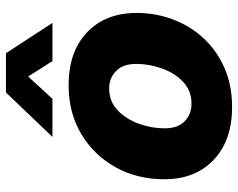

<svg xmlns="http://www.w3.org/2000/svg" viewBox="-96 -678 786 633"><g transform="rotate(-90 296.5 -361.0)"><path d="M260.7 11.7Q150.9 11.7 86.7 -48.8Q22.5 -109.4 22.5 -211.9Q22.5 -300.8 62 -372.3Q101.6 -443.8 171.6 -485.6Q241.7 -527.3 332.5 -527.3Q442.9 -527.3 506.8 -466.6Q570.8 -405.8 570.8 -303.2Q570.8 -239.7 549.3 -182.9Q527.8 -126 487.3 -82.3Q446.8 -38.6 389.4 -13.4Q332 11.7 260.7 11.7ZM271.5 -122.1Q314.5 -122.1 343.8 -149.9Q373 -177.7 387.9 -220Q402.8 -262.2 402.8 -304.2Q402.8 -348.1 379.4 -370.8Q356 -393.6 321.8 -393.6Q279.3 -393.6 250 -365.7Q220.7 -337.9 205.6 -295.9Q190.4 -253.9 190.4 -210.9Q190.4 -167 213.9 -144.5Q237.3 -122.1 271.5 -122.1ZM287.6 -580.6H162.6V-581.1L308.6 -733.9H438L537.6 -581.1V-580.6H412.1L361.3 -660.6Z"/></g></svg>

Font: Inter Display ExtraBold
Style: Italic
Weight: 800
Italic angle: -9.39999°
Designer: Rasmus Andersson
Foundry: rsms
Version: Version 4.000;git-a52131595